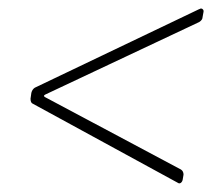

<svg xmlns="http://www.w3.org/2000/svg" viewBox="-20 -494 502 453"><path d="M399 -63 58 -249Q52 -251 52 -261L54 -275Q56 -283 62 -287L449 -472L454 -474Q457 -474 459 -471.5Q461 -469 460 -465L458 -454Q458 -447 450 -442L87 -271Q81 -268 86 -265L407 -94Q413 -90 413 -82L411 -70Q410 -65 406.5 -62.5Q403 -60 399 -63Z"/></svg>

Font: Barlow Semi Condensed Thin
Style: Italic
Weight: 250
Width: 4
Italic angle: -7°
Designer: Jeremy Tribby
Foundry: Tribby Type
Version: Version 1.408